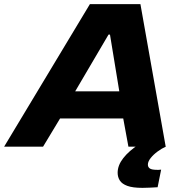

<svg xmlns="http://www.w3.org/2000/svg" viewBox="-63 -708 885 927"><path d="M-43 0 371 -688H615L737 0H557L532 -136H227L145 0ZM300 -267H513L468 -541H461ZM625 199Q578 199 552 189.5Q526 180 515.5 163.5Q505 147 505 126Q505 90 532.5 55Q560 20 608 -11L738 0Q719 8 698.5 23Q678 38 664.5 55Q651 72 651 87Q651 99 660.5 105.5Q670 112 696 112Q699 112 703.5 112Q708 112 715 111L698 196Q682 197 661 198Q640 199 625 199Z"/></svg>

Font: Saira Expanded
Style: Bold Italic
Weight: 700
Width: 7
Italic angle: -12°
Designer: Hector Gatti with collaboration of the Omnibus-Type team
Foundry: Omnibus-Type
Version: Version 1.101